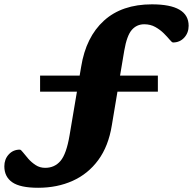

<svg xmlns="http://www.w3.org/2000/svg" viewBox="-65 -741 890 886"><path d="M111 125.5Q28 125.5 -8.5 100Q-45 74.5 -45 26.5Q-45 -6 -24.8 -28.2Q-4.5 -50.5 26.5 -50.5Q31.5 -50.5 41.2 -37.8Q51 -25 65.5 -8.5Q80 8 99.5 20.8Q119 33.5 143.5 33.5Q187 33.5 214.2 1.5Q241.5 -30.5 256 -116.5L290 -318H120V-392H302.5L309.5 -433Q331.5 -570 414.5 -645.5Q497.5 -721 636 -721Q805.5 -721 805.5 -622Q805.5 -589.5 785 -567.2Q764.5 -545 733.5 -545Q728.5 -545 718 -557.8Q707.5 -570.5 691 -587Q674.5 -603.5 652 -616.2Q629.5 -629 600.5 -629Q566 -629 543.2 -603Q520.5 -577 508.5 -508L489 -392H663.5V-318H477L451 -162.5Q435.5 -66.5 388.5 -2.5Q341.5 61.5 270.2 93.5Q199 125.5 111 125.5Z"/></svg>

Font: Newsreader 6pt
Style: Bold Italic
Weight: 700
Italic angle: -17°
Designer: Hugues Gentile
Foundry: Production Type
Version: Version 1.003; ttfautohint (v1.8.3)